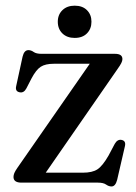

<svg xmlns="http://www.w3.org/2000/svg" viewBox="-20 -643 480 676"><path d="M393.5 -399.5 141 -35H271.5Q305 -35 323 -46.8Q341 -58.5 362 -95L384 -136.5Q393.5 -153 407.5 -150.5Q424 -147.5 420 -129L392.5 -10Q386.5 13.5 372.5 13.5Q363 13.5 353.5 6.8Q344 0 324.5 0H55.5Q27.5 0 27.5 -20Q27.5 -26.5 30.5 -33.8Q33.5 -41 41.5 -52.5L296 -418.5H169.5Q140 -418.5 123.5 -408Q107 -397.5 90.5 -366L73 -332Q64 -315 49.5 -318Q32.5 -321 37 -340L59.5 -443.5Q65 -466.5 80 -466.5Q89.5 -466.5 98.5 -460Q107.5 -453.5 126.5 -453.5H385Q411 -453.5 411 -435Q411 -429 407.2 -421.2Q403.5 -413.5 393.5 -399.5ZM243 -509.5Q216 -509.5 199.8 -525.2Q183.5 -541 183.5 -566.5Q183.5 -591.5 199.8 -607.2Q216 -623 243 -623Q270.5 -623 286.2 -607.2Q302 -591.5 302 -566.5Q302 -541.5 286.2 -525.5Q270.5 -509.5 243 -509.5Z"/></svg>

Font: Fraunces 72pt S050
Style: Regular
Weight: 400
Version: Version 1.000; ttfautohint (v1.8.3)